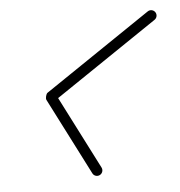

<svg xmlns="http://www.w3.org/2000/svg" viewBox="-37 -378 398 425"><g transform="rotate(-5 162.5 -165.5)"><path d="M322.5 -337.7C318.8 -343.2 311.3 -344.7 305.8 -340.9C227 -287.6 148.1 -234.3 69.3 -180.9C67.6 -179.8 66.2 -176.9 65.4 -173.7C64.6 -170.6 64.4 -167.3 65.3 -165.5C94.4 -108.5 123.4 -51.5 152.5 5.5C155.5 11.4 162.7 13.7 168.6 10.7C174.5 7.7 176.9 0.5 173.9 -5.5C144.8 -62.5 115.8 -119.5 86.7 -176.5C85.8 -178.2 84 -173.8 82.8 -169.3C81.6 -164.7 81.1 -159.9 82.7 -161.1C161.6 -214.4 240.4 -267.7 319.3 -321.1C324.7 -324.8 326.2 -332.2 322.5 -337.7Z"/></g></svg>

Font: FRB American Cursive Guidelines Arrows Light
Style: Italic
Weight: 300
Italic angle: -25°
Version: Version 2.0;Modular Font Editor K font №1